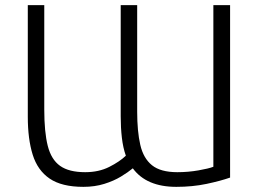

<svg xmlns="http://www.w3.org/2000/svg" viewBox="-20 -713 1004 746"><path d="M304 13Q220 13 173 -19Q126 -51 107 -112Q88 -173 88 -259V-693H152V-287Q152 -200 165.5 -146.5Q179 -93 213.5 -68.5Q248 -44 311 -44Q364 -44 404.5 -64.5Q445 -85 469 -108Q458 -139 453.5 -178Q449 -217 449 -261V-693H513V-279Q513 -203 525 -150.5Q537 -98 570.5 -71Q604 -44 669 -44Q711 -44 751 -51Q791 -58 809 -65V-693H874V-23Q837 -10 782.5 1.5Q728 13 665 13Q549 13 496 -59Q478 -44 450 -27Q422 -10 385 1.5Q348 13 304 13Z"/></svg>

Font: Ubuntu Sans Light
Style: Regular
Weight: 300
Designer: Dalton Maag Ltd
Foundry: Dalton Maag Ltd
Version: Version 1.006; ttfautohint (v1.8.4.7-5d5b)